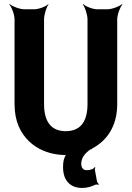

<svg xmlns="http://www.w3.org/2000/svg" viewBox="-20 -757 655 950"><path d="M409 85C391 85 382 73 382 53C382 38 387 25 395 13C403 2 414 -9 431 -20C432 -21 430 -22 429 -21L430 -17C432 -18 437 -23 439 -24C510 -62 560 -134 560 -242V-661C560 -685 574 -722 586 -735L584 -737C571 -725 534 -711 510 -711H463C439 -711 403 -725 392 -737L390 -735C400 -722 413 -685 413 -661V-242C413 -154 377 -108 305 -108C234 -108 198 -154 198 -242V-661C198 -685 210 -722 220 -735L219 -737C208 -725 172 -711 148 -711H102C78 -711 41 -725 28 -737L26 -735C38 -722 52 -685 52 -661V-242C52 -201 59 -164 72 -133C110 -45 193 7 298 10C302 10 308 10 311 7L310 4C307 6 303 14 301 19C294 33 292 50 292 71C292 138 330 173 386 173C411 173 434 166 452 157C456 155 464 156 467 158L469 154C466 152 461 145 460 141L449 81C449 78 451 74 452 72L448 70C443 81 424 85 409 85Z"/></svg>

Font: Asimov
Style: EdgeNar
Weight: 500
Designer: Google
Version: Version 2.000980: 2014